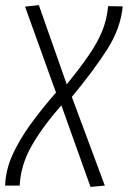

<svg xmlns="http://www.w3.org/2000/svg" viewBox="-25 -726 500 751"><path d="M329 5 215 -314Q142 -231 99 -156Q56 -81 52 0H-5Q-3 -61 24 -120.5Q51 -180 95 -240.5Q139 -301 194 -364L73 -700L127 -706L236 -396Q288 -460 322 -509.5Q356 -559 374.5 -604Q393 -649 398 -702L455 -701Q447 -615 393.5 -531.5Q340 -448 256 -347L385 0Z"/></svg>

Font: Georama SemiCondensed Light
Style: Italic
Weight: 300
Width: 4
Italic angle: -9°
Designer: Jean-Baptiste Levee
Foundry: Production Type
Version: Version 1.000